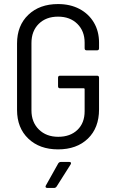

<svg xmlns="http://www.w3.org/2000/svg" viewBox="-20 -728 572 946"><path d="M64 -186V-514Q64 -602 119.5 -655Q175 -708 266 -708Q326 -708 371.5 -684Q417 -660 442.5 -617Q468 -574 468 -518V-490Q468 -480 458 -480H407Q397 -480 397 -490V-518Q397 -575 361 -610.5Q325 -646 266 -646Q207 -646 171 -610.5Q135 -575 135 -516V-184Q135 -126 171.5 -90Q208 -54 267 -54Q326 -54 361.5 -88Q397 -122 397 -180V-289Q397 -293 393 -293H276Q266 -293 266 -303V-345Q266 -355 276 -355H458Q468 -355 468 -345V-189Q468 -98 413 -45Q358 8 266 8Q175 8 119.5 -45Q64 -98 64 -186ZM206 186 267 77Q272 70 279 70H322Q328 70 329.5 73.5Q331 77 328 82L259 191Q254 198 247 198H213Q207 198 205 194.5Q203 191 206 186Z"/></svg>

Font: Barlow Semi Condensed
Style: Regular
Weight: 400
Width: 4
Designer: Jeremy Tribby
Foundry: Tribby Type
Version: Version 1.408;December 10, 2018;FontCreator 11.5.0.2430 64-b